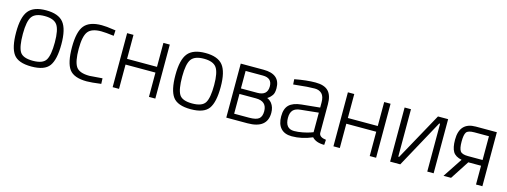

<svg xmlns="http://www.w3.org/2000/svg" viewBox="-15 -1108 4533 1717"><g transform="rotate(15 2251.5 -250.0)"><path d="M54 -251Q54 -392 101.5 -451Q149 -510 263.5 -510Q378 -510 425.5 -451Q473 -392 473 -251Q473 -110 429.5 -50Q386 10 264 10Q142 10 98 -50Q54 -110 54 -251ZM116 -253Q116 -134 143.5 -88.5Q171 -43 263.5 -43Q356 -43 384 -89Q412 -135 412 -252.5Q412 -370 380.5 -413.5Q349 -457 264 -457Q179 -457 147.5 -414Q116 -371 116 -253Z M778 -510Q823 -510 885 -500L908 -497L905 -446Q826 -456 788 -456Q699 -456 666 -412.5Q633 -369 633 -252.5Q633 -136 663 -90Q693 -44 788 -44L907 -53L909 -2Q820 10 777 10Q658 10 614.5 -49Q571 -108 571 -252Q571 -396 618.5 -453Q666 -510 778 -510Z M1015 -500H1074V-278H1351V-500H1410V0H1351V-225H1074V0H1015Z M1529 -251Q1529 -392 1576.5 -451Q1624 -510 1738.5 -510Q1853 -510 1900.5 -451Q1948 -392 1948 -251Q1948 -110 1904.5 -50Q1861 10 1739 10Q1617 10 1573 -50Q1529 -110 1529 -251ZM1591 -253Q1591 -134 1618.5 -88.5Q1646 -43 1738.5 -43Q1831 -43 1859 -89Q1887 -135 1887 -252.5Q1887 -370 1855.5 -413.5Q1824 -457 1739 -457Q1654 -457 1622.5 -414Q1591 -371 1591 -253Z M2375 -264Q2384 -261 2395.5 -253Q2407 -245 2418 -232Q2445 -197 2445 -145Q2445 0 2263 0H2067V-500H2278Q2433 -500 2433 -369Q2433 -324 2417.5 -303.5Q2402 -283 2390.5 -274.5Q2379 -266 2375 -264ZM2126 -286H2278Q2371 -286 2371 -370Q2371 -448 2286 -448H2126ZM2264 -52Q2330 -52 2355 -73Q2380 -94 2380 -142Q2380 -235 2278 -235H2126V-52Z M2914 -351V-83Q2918 -46 2979 -39L2976 9Q2899 9 2863 -31Q2769 10 2675 10Q2608 10 2573 -28.5Q2538 -67 2538 -138.5Q2538 -210 2573.5 -244.5Q2609 -279 2685 -287L2855 -304V-351Q2855 -407 2830.5 -431.5Q2806 -456 2765 -456Q2701 -456 2599 -444L2568 -441L2565 -489Q2675 -510 2757.5 -510Q2840 -510 2877 -471Q2914 -432 2914 -351ZM2600 -142Q2600 -41 2683 -41Q2719 -41 2762 -49.5Q2805 -58 2830 -67L2855 -76V-257L2692 -240Q2643 -236 2621.5 -212Q2600 -188 2600 -142Z M3059 -500H3118V-278H3395V-500H3454V0H3395V-225H3118V0H3059Z M3928 1V-442H3920L3678 1H3584V-500H3643V-61H3651L3893 -500H3987V1Z M4078 0 4197 -180Q4138 -192 4116 -229Q4094 -266 4094 -339Q4094 -500 4243 -500H4438V0H4379V-174H4261L4148 0ZM4379 -227V-447H4244Q4186 -447 4170.5 -424Q4155 -401 4155 -338Q4155 -275 4171.5 -251Q4188 -227 4243 -227Z"/></g></svg>

Font: Titillium Web[RUS by Daymarius]
Style: Regular
Weight: 300
Designer: Cyrillization by Daymarius
Foundry: Cyrillization by Daymarius
Version: Version 1.002 September 12, 2018